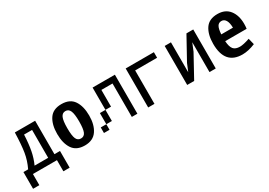

<svg xmlns="http://www.w3.org/2000/svg" viewBox="5 -1095 2615 1865"><g transform="rotate(-30 1312.5 -162.5)"><path d="M418 -62.5V125H347.7V0H78.1V125H7.8V-62.5H60.5Q97.7 -139.6 110.8 -219.2Q124 -298.8 127.9 -437.5H355.5V-62.5ZM285.2 -375H195.3Q190.4 -271.5 176.3 -198.7Q162.1 -126 132.8 -62.5H285.2Z M476.6 -218.8Q476.6 -323.2 519 -386.7Q561.5 -450.2 656.2 -450.2Q751 -450.2 793.5 -386.7Q835.9 -323.2 835.9 -218.8Q835.9 -115.2 792 -51.3Q748 12.7 656.2 12.7Q561.5 12.7 519 -50.8Q476.6 -114.3 476.6 -218.8ZM722.7 -218.8Q722.7 -301.8 707 -336.9Q691.4 -372.1 656.2 -372.1Q621.1 -372.1 605.5 -336.9Q589.8 -301.8 589.8 -218.8Q589.8 -133.8 605 -99.6Q620.1 -65.4 656.2 -65.4Q692.4 -65.4 707.5 -99.6Q722.7 -133.8 722.7 -218.8Z M1250 -437.5V0H1187.5V-375H1062.5V-187.5H1000V-437.5ZM937.5 -187.5H1000V-62.5H937.5ZM875 0V-62.5H937.5V0Z M1441.4 -375V0H1371.1V-437.5H1687.5V-375Z M2128.9 -437.5V0H2058.6V-335L2023.4 -249L1886.7 0H1808.6V-437.5H1878.9V-101.6L1914.1 -186.5L2052.7 -437.5Z M2585 -238.3Q2585 -208 2581.1 -183.6H2340.8Q2344.7 -119.1 2367.2 -92.3Q2389.6 -65.4 2439.5 -65.4Q2478.5 -65.4 2549.8 -89.8L2567.4 -19.5Q2489.3 12.7 2423.8 12.7Q2226.6 12.7 2226.6 -218.8Q2226.6 -323.2 2269 -386.7Q2311.5 -450.2 2406.2 -450.2Q2493.2 -450.2 2539.1 -391.6Q2585 -333 2585 -238.3ZM2340.8 -259.8H2471.7Q2470.7 -315.4 2453.6 -343.8Q2436.5 -372.1 2406.2 -372.1Q2375 -372.1 2359.9 -346.2Q2344.7 -320.3 2340.8 -259.8Z"/></g></svg>

Font: Sudo
Style: Bold
Weight: 700
Monospace: yes
Designer: Jens Kutilek
Foundry: Jens Kutilek
Version: Version 0.040